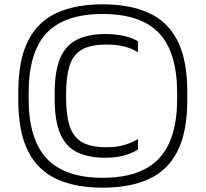

<svg xmlns="http://www.w3.org/2000/svg" viewBox="-20 -861 955 892"><path d="M457 11Q332 11 244.5 -28.5Q157 -68 111 -157.5Q65 -247 65 -396V-434Q65 -583 111 -672.5Q157 -762 244.5 -801.5Q332 -841 457 -841Q582 -841 670 -801.5Q758 -762 804 -673Q850 -584 850 -434V-396Q850 -247 804 -157.5Q758 -68 670 -28.5Q582 11 457 11ZM457 -35Q634 -35 718.5 -124.5Q803 -214 803 -403V-427Q803 -619 718.5 -707.5Q634 -796 457 -796Q280 -796 196.5 -707.5Q113 -619 113 -427V-403Q113 -214 197 -124.5Q281 -35 457 -35ZM471 -128Q394 -128 341 -152.5Q288 -177 261 -237Q234 -297 234 -402V-428Q234 -533 260.5 -593Q287 -653 340 -678Q393 -703 471 -703Q501 -703 529 -699Q557 -695 580.5 -687.5Q604 -680 621 -669V-618Q597 -634 561 -644Q525 -654 474 -654Q399 -654 358.5 -629.5Q318 -605 302.5 -553.5Q287 -502 287 -422V-408Q287 -329 303 -277.5Q319 -226 359.5 -201.5Q400 -177 474 -177Q524 -177 560.5 -188.5Q597 -200 621 -215V-166Q602 -154 578.5 -145.5Q555 -137 528 -132.5Q501 -128 471 -128Z"/></svg>

Font: Matangi
Style: Regular
Weight: 400
Designer: Prashant Pant
Foundry: The Graphic Ant
Version: Version 3.002